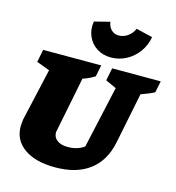

<svg xmlns="http://www.w3.org/2000/svg" viewBox="-133 -1045 1076 1172"><g transform="rotate(15 405.0 -459.0)"><path d="M322 14Q197 14 126 -36.5Q55 -87 55 -174Q55 -185 56.5 -196Q58 -207 59 -219L134 -549L51 -580L67 -660H434L419 -587Q401 -576 384.5 -568Q368 -560 344 -552L275 -206Q274 -202 273.5 -199Q273 -196 273 -192Q273 -162 298 -144Q323 -126 364 -126Q426 -126 468 -157L555 -549L487 -580L503 -660H810L795 -587Q776 -577 755 -568.5Q734 -560 711 -552L646 -231Q622 -111 539.5 -48.5Q457 14 322 14ZM477 -722Q426 -722 387.5 -747Q349 -772 331 -814Q313 -856 321 -907L419 -932Q423 -901 442 -882.5Q461 -864 489 -864Q519 -864 545.5 -882.5Q572 -901 585 -932L689 -907Q680 -854 649.5 -812Q619 -770 574 -746Q529 -722 477 -722Z"/></g></svg>

Font: Piazzolla SC Black
Style: Italic
Weight: 900
Italic angle: -11.3°
Designer: Juan Pablo del Peral
Foundry: Huerta Tipografica
Version: Version 1.330